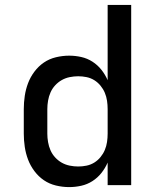

<svg xmlns="http://www.w3.org/2000/svg" viewBox="-20 -755 640 783"><path d="M262 8Q235 8 208 1.5Q181 -5 159 -20Q137 -35 120.5 -57Q104 -79 94.5 -104Q85 -129 81 -156Q77 -183 77 -210V-310Q77 -337 81 -364Q85 -391 94.5 -416Q104 -441 120.5 -463Q137 -485 159 -500Q181 -515 208 -521.5Q235 -528 262 -528Q287 -528 311.5 -522.5Q336 -517 357 -503.5Q378 -490 393.5 -470.5Q409 -451 419 -428V-735H515V0H419V-92Q409 -69 393.5 -49.5Q378 -30 357 -16.5Q336 -3 311.5 2.5Q287 8 262 8ZM299 -76Q316 -76 333 -79.5Q350 -83 364.5 -92Q379 -101 390 -114.5Q401 -128 407.5 -143.5Q414 -159 416.5 -176Q419 -193 419 -210V-310Q419 -327 416.5 -344Q414 -361 407.5 -376.5Q401 -392 390 -405.5Q379 -419 364.5 -428Q350 -437 333 -440.5Q316 -444 299 -444Q282 -444 264.5 -440.5Q247 -437 232 -428.5Q217 -420 205 -407Q193 -394 186 -378Q179 -362 176 -344.5Q173 -327 173 -310V-210Q173 -193 176 -175.5Q179 -158 186 -142Q193 -126 205 -113Q217 -100 232 -91.5Q247 -83 264.5 -79.5Q282 -76 299 -76Z"/></svg>

Font: Iosevka SS04 Medium Extended
Style: Regular
Weight: 500
Width: 7
Monospace: yes
Designer: Belleve Invis
Foundry: Belleve Invis
Version: Version 19.0.0; ttfautohint (v1.8.4)